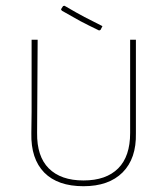

<svg xmlns="http://www.w3.org/2000/svg" viewBox="-20 -644 581 667"><path d="M270 2.9Q357.9 2.9 405.8 -44.9Q454.1 -93.3 452.1 -181.2V-505.9H432.1V-182.1Q432.1 -100.6 390.6 -59.1Q348.6 -17.1 270 -17.1Q191.4 -17.1 149.4 -59.1Q107.9 -100.6 108.9 -182.1L110.8 -505.9H89.8V-254.9L88.9 -181.2Q86.9 -92.3 133.8 -44.4Q180.7 2.9 270 2.9ZM324.2 -538.1Q282.7 -558.1 258.8 -570.8Q231 -585.9 194.8 -606.9L191.9 -611.8L199.2 -623L204.1 -624Q249 -597.7 273.4 -585Q293.9 -574.2 335.9 -553.2L329.1 -540Z"/></svg>

Font: Datalegreya
Style: Gradient
Weight: 400
Designer: Figs Lab
Foundry: Figs Lab
Version: Version 1.002;PS 001.002;hotconv 1.0.70;makeotf.lib2.5.58329